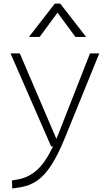

<svg xmlns="http://www.w3.org/2000/svg" viewBox="-20 -815 626 1069"><path d="M48.3 234.4 46.4 189.9 79.1 184.1Q139.2 173.3 185.8 131.8Q232.4 90.3 275.4 0H264.6L38.6 -517.6H90.3L293 -43.9H294.9Q300.3 -56.6 305.7 -70.3L481 -517.6H532.7L340.8 -45.9Q302.7 47.4 265.4 105Q228 162.6 186 191.4Q144 220.2 90.8 228ZM141.1 -609.4 285.2 -794.9H315.4L459.5 -609.4H399.9L300.3 -744.6L200.7 -609.4Z"/></svg>

Font: Caskaydia Cove ExtraLight
Style: Regular
Weight: 200
Monospace: yes
Designer: Aaron Bell
Foundry: Saja Typeworks
Version: Version 4.300; ttfautohint (v1.8.3)